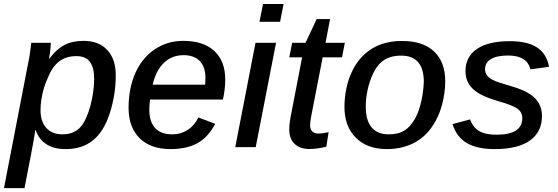

<svg xmlns="http://www.w3.org/2000/svg" viewBox="-44 -745 2824 972"><path d="M288.1 9.8Q227.5 9.8 189.7 -15.6Q151.9 -41 136.2 -86.9H134.3Q133.8 -80.1 131.8 -67.1Q129.9 -54.2 126.5 -35.2Q122.1 -9.8 110.4 51Q98.6 111.8 80.1 207.5H-23.9L96.7 -416Q99.1 -428.2 101.6 -440.4Q104 -452.6 106 -464.8Q108.4 -481 110.4 -496.8Q112.3 -512.7 114.3 -528.3H213.4Q213.4 -521 211.9 -504.9Q210.4 -488.8 208.3 -472.7Q206.1 -456.5 204.1 -448.2H206.1Q241.7 -495.6 281.5 -516.8Q321.3 -538.1 379.4 -538.1Q456.1 -538.1 499 -491.9Q542 -445.8 542 -365.2Q542 -266.1 512.2 -173.3Q482.4 -80.1 427.5 -35.2Q372.6 9.8 288.1 9.8ZM342.8 -460.9Q290 -460.9 254.9 -433.6Q219.7 -406.2 198.2 -351.1Q187 -328.1 178.5 -299.3Q169.9 -270.5 165.5 -241.5Q161.1 -212.4 161.1 -188Q161.1 -129.9 190.4 -97.4Q219.7 -64.9 272 -64.9Q329.1 -64.9 361.8 -100.1Q378.4 -117.7 391.6 -147Q404.8 -176.3 414.1 -211.4Q423.3 -246.6 428 -282Q432.6 -317.4 432.6 -346.2Q432.6 -403.3 411.1 -432.1Q389.6 -460.9 342.8 -460.9Z M715.8 -241.2Q712.9 -224.6 711.9 -189.9Q711.9 -129.4 741 -97.2Q770 -64.9 828.6 -64.9Q872.1 -64.9 906.5 -87.4Q940.9 -109.9 960.4 -150.4L1045.4 -118.2Q1009.3 -49.3 954.6 -19.8Q899.9 9.8 818.8 9.8Q718.8 9.8 662.8 -45.4Q606.9 -100.6 606.9 -199.7Q606.9 -298.3 641.6 -376.5Q676.8 -453.6 740.2 -495.8Q803.7 -538.1 884.3 -538.1Q985.4 -538.1 1040.8 -487.1Q1096.2 -436 1096.2 -342.8Q1096.2 -293 1084.5 -241.2ZM729 -316.4H994.6L996.1 -349.1Q996.1 -406.7 967 -436.3Q938 -465.8 885.7 -465.8Q826.7 -465.8 786.1 -427.2Q745.6 -388.7 729 -316.4Z M1391.6 -724.6 1374 -634.8H1269.5L1287.6 -724.6ZM1353.5 -528.3 1250.5 0H1147L1249.5 -528.3Z M1522 9.3Q1474.1 9.3 1447.3 -16.8Q1420.4 -43 1420.4 -87.9Q1420.4 -118.2 1427.7 -155.8L1485.4 -454.6H1420.4L1435.1 -528.3H1502.9L1559.1 -648.4H1627L1604 -528.3H1701.7L1687.5 -454.6H1589.4L1531.7 -157.7Q1525.9 -128.9 1525.9 -112.3Q1525.9 -90.3 1537.1 -79.6Q1548.3 -68.8 1569.3 -68.8Q1587.4 -68.8 1619.6 -75.7L1607.9 -2.4Q1562.5 9.3 1522 9.3Z M2210 -333.5Q2210 -274.4 2193.6 -213.9Q2177.2 -153.3 2146.5 -108.4Q2108.9 -50.3 2049.3 -20.3Q1989.7 9.8 1914.6 9.8Q1814.9 9.8 1757.3 -47.9Q1699.7 -105.5 1699.7 -204.6Q1701.2 -304.7 1736.8 -380.4Q1772.5 -457 1836.7 -497.3Q1900.9 -537.6 1991.2 -537.6Q2097.7 -537.6 2153.8 -484.1Q2210 -430.7 2210 -333.5ZM2101.6 -330.1Q2101.6 -463.4 1986.8 -463.4Q1924.8 -463.4 1887.2 -431.2Q1862.3 -409.7 1844.5 -372.1Q1826.7 -334.5 1817.1 -290.5Q1807.6 -246.6 1807.6 -205.6Q1807.6 -136.2 1836.9 -100.6Q1866.2 -64.9 1922.9 -64.9Q1965.8 -64.9 1993.4 -78.6Q2021 -92.3 2041.5 -120.6Q2067.4 -153.8 2083 -209.5Q2098.6 -265.1 2101.6 -330.1Z M2699.7 -157.7Q2699.7 -76.7 2638.4 -33.4Q2577.1 9.8 2460.9 9.8Q2371.6 9.8 2319.3 -20.8Q2267.1 -51.3 2247.1 -116.7L2335.9 -140.6Q2350.1 -100.1 2381.8 -81.5Q2413.6 -63 2469.2 -63Q2600.1 -63 2600.1 -147Q2600.1 -175.8 2577.1 -193.8Q2553.2 -211.9 2477.1 -233.4Q2415.5 -251.5 2382.3 -271Q2347.2 -291.5 2329.8 -319.3Q2312.5 -347.2 2312.5 -384.8Q2312.5 -458 2370.6 -497.3Q2428.7 -536.6 2535.6 -536.6Q2626.5 -536.6 2675.3 -504.4Q2724.1 -472.2 2735.4 -406.7L2641.6 -394Q2631.3 -430.7 2603.5 -447.3Q2575.7 -463.9 2528.3 -463.9Q2471.2 -463.9 2441.4 -446Q2411.6 -428.2 2411.6 -395Q2411.6 -376 2421.6 -363Q2431.6 -350.1 2450.7 -340.3Q2469.7 -330.1 2539.1 -310.1Q2602.5 -292 2635.7 -270.5Q2667.5 -250.5 2683.6 -222.7Q2699.7 -194.8 2699.7 -157.7Z"/></svg>

Font: Arimo Medium
Style: Italic
Weight: 500
Italic angle: -12°
Designer: Steve Matteson
Foundry: Monotype Imaging Inc.
Version: Version 1.33